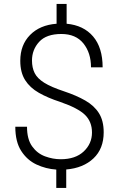

<svg xmlns="http://www.w3.org/2000/svg" viewBox="-20 -839 595 961"><path d="M440.4 -175.8Q440.4 -229.5 405.8 -263.7Q371.1 -297.9 280.8 -329.1Q219.2 -349.1 174.6 -374.5Q129.9 -399.9 105.7 -438.2Q81.5 -476.6 81.5 -534.7Q81.5 -614.3 130.6 -664.1Q179.7 -713.9 263.2 -720.2V-819.3H313.5V-720.2Q398.4 -712.4 446 -656.5Q493.7 -600.6 493.7 -502H435.5Q435.5 -574.2 397.5 -621.6Q359.4 -668.9 287.1 -668.9Q211.9 -668.9 176 -629.6Q140.1 -590.3 140.1 -536.1Q140.1 -500.5 153.3 -473.6Q166.5 -446.8 201.2 -425Q235.8 -403.3 300.8 -381.8Q362.3 -361.3 406.7 -335.9Q451.2 -310.5 475.1 -272.7Q499 -234.9 499 -176.8Q499 -94.7 448 -46.4Q397 2 311.5 9.3V101.6H261.7V9.8Q209.5 6.3 162.6 -15.6Q115.7 -37.6 86.2 -83.5Q56.6 -129.4 56.6 -204.6H115.2Q115.2 -142.1 140.9 -106.4Q166.5 -70.8 205.6 -56.4Q244.6 -42 283.7 -42Q357.9 -42 399.2 -81.1Q440.4 -120.1 440.4 -175.8Z"/></svg>

Font: Vazirmatn RD ExtraLight
Style: Regular
Weight: 200
Designer: Saber Rastikerdar
Foundry: Saber Rastikerdar
Version: Version 32.102